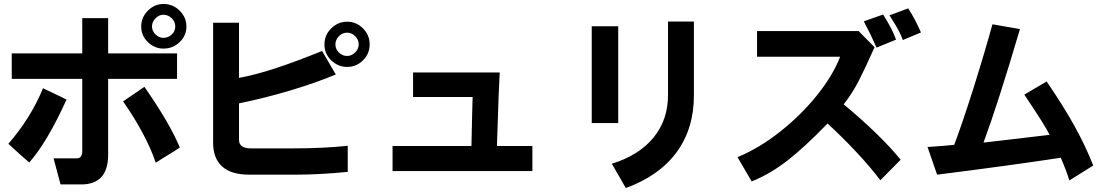

<svg xmlns="http://www.w3.org/2000/svg" viewBox="-20 -811 5560 964"><path d="M801 -567Q756 -567 722.5 -599.5Q689 -632 689 -678Q689 -724 722.5 -757.5Q756 -791 801 -791Q848 -791 882 -757.5Q916 -724 916 -678Q916 -632 882 -599.5Q848 -567 801 -567ZM860 -678Q860 -702 842 -719.5Q824 -737 800 -737Q778 -737 760.5 -718.5Q743 -700 743 -678Q743 -656 760.5 -638.5Q778 -621 800 -621Q824 -621 842 -637.5Q860 -654 860 -678ZM523 -35Q523 115 388 115H284L249 -16H366Q393 -16 393 -54V-415H39V-543H393V-720H523V-543H869V-415H523ZM795 -15 762 6Q739 -63 696.5 -142.5Q654 -222 598 -302L705 -375Q832 -193 883 -70Q843 -44 795 -15ZM22 -89Q135 -219 196 -368Q210 -362 284 -326L314 -311Q218 -99 127 5Q89 -27 22 -89Z M1723 -475Q1677 -475 1643 -508Q1609 -541 1609 -588Q1609 -635 1643 -668.5Q1677 -702 1723 -702Q1769 -702 1802.5 -668.5Q1836 -635 1836 -588Q1836 -541 1802.5 -508Q1769 -475 1723 -475ZM1726 52Q1582 66 1463 66H1232Q1141 66 1095.5 25Q1050 -16 1050 -95V-697H1180V-420Q1263 -435 1366 -469Q1469 -503 1597 -555L1666 -437Q1568 -396 1440 -357.5Q1312 -319 1180 -292V-109Q1180 -66 1240 -66H1451Q1603 -66 1726 -79ZM1723 -647Q1699 -647 1681.5 -629Q1664 -611 1664 -588Q1664 -565 1681.5 -547.5Q1699 -530 1723 -530Q1745 -530 1763 -547.5Q1781 -565 1781 -588Q1781 -612 1763 -629.5Q1745 -647 1723 -647Z M2653 48H1951V-78H2347Q2349 -147 2351 -254L2353 -324H2054V-447H2489Q2484 -361 2478 -166L2475 -78H2653Z M3052 11Q3188 -31 3261 -120Q3334 -209 3334 -334V-703H3464V-332Q3464 -165 3377 -46.5Q3290 72 3122 133ZM3084 -679V-193H2951V-679Z M4513 -610Q4503 -638 4488 -665Q4473 -692 4446 -734L4540 -769Q4576 -713 4604 -648ZM4430 -592 4381 -572Q4352 -638 4317 -704Q4359 -718 4414 -738Q4439 -698 4452.5 -672Q4466 -646 4479 -612ZM4400 94Q4352 30 4282 -45Q4212 -120 4135 -191Q4022 -74 3935 -6Q3848 62 3754 100Q3703 12 3683 -22Q3794 -68 3900 -152.5Q4006 -237 4085 -336.5Q4164 -436 4198 -526H3781V-655H4291L4371 -574Q4324 -468 4291.5 -405Q4259 -342 4216 -287Q4301 -217 4377 -143.5Q4453 -70 4502 -9Q4468 25 4400 94Z M5349 95Q5337 53 5306 -19Q5050 20 4685 66L4637 -73Q4731 -79 4771 -84Q4814 -199 4865.5 -361.5Q4917 -524 4963 -689L5101 -665Q4991 -292 4918 -95L5250 -134Q5227 -181 5123 -336L5235 -402Q5319 -279 5374.5 -179Q5430 -79 5469 20Z"/></svg>

Font: BM Euljiro oraeorae
Style: Regular
Weight: 400
Designer: Bongjin Kim; Bomjun Kim; Myungsoo Han; Hyesun Chae; Mikyoung Jeong; Wujin Sim; Minjae Kang; Suwha Jang;
Foundry: Sandoll Inc.
Version: Version 1.000;hotconv 1.0.109;makeexe 2.5.65596